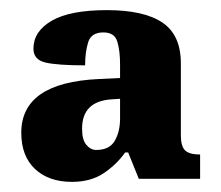

<svg xmlns="http://www.w3.org/2000/svg" viewBox="-20 -739 436 379"><path d="M122 -380Q76 -380 49 -405.5Q22 -431 22 -477Q22 -576 175 -583L217 -585V-612Q217 -639 211.5 -657Q206 -675 184 -675Q160 -675 154 -655.5Q148 -636 148 -610Q94 -610 70 -615.5Q46 -621 46 -643Q46 -677 82 -698Q118 -719 191 -719Q264 -719 300.5 -694.5Q337 -670 337 -614V-472Q337 -450 345.5 -442Q354 -434 375 -434V-386H254L233 -438H227Q210 -414 184.5 -397Q159 -380 122 -380ZM170 -443Q196 -443 206.5 -461Q217 -479 217 -505V-544L202 -543Q142 -540 142 -485Q142 -463 150.5 -453Q159 -443 170 -443Z"/></svg>

Font: Noto Serif Lao Condensed Black
Style: Regular
Weight: 900
Width: 3
Designer: Monotype Design Team
Foundry: Monotype Imaging Inc.
Version: Version 2.003; ttfautohint (v1.8.4.7-5d5b)